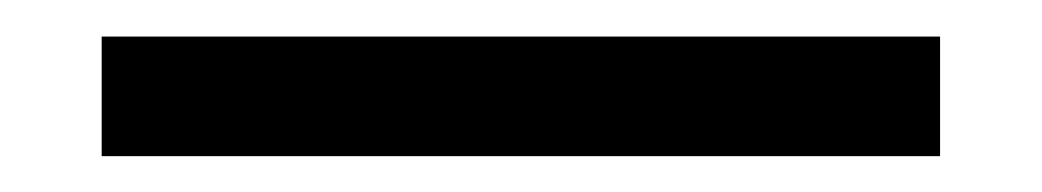

<svg xmlns="http://www.w3.org/2000/svg" viewBox="-20 63 570 105"><path d="M35.6 148.4V83H494.1V148.4Z"/></svg>

Font: Oxygen
Style: Normal
Weight: 400
Designer: Vernon Adams
Foundry: Vernon Adams
Version: Version Release 0.2.2 webfont; ttfautohint (v0.8.52-bc40) -l